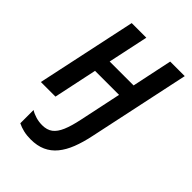

<svg xmlns="http://www.w3.org/2000/svg" viewBox="-230 -639 980 980"><g transform="rotate(45 260.5 -148.5)"><path d="M180.2 244.1Q151.9 244.1 128.4 238.5Q105 232.9 85 223.1V127.4Q103 138.7 125 145Q147 151.4 170.9 151.4Q205.1 151.4 227.1 135Q249 118.7 264.2 83Q279.3 47.4 291 -8.8L338.9 -235.8H165.5L115.7 0H10.3L125.5 -540.5H231L184.6 -322.3H357.4L403.3 -540.5H508.3L391.6 8.8Q379.9 64.9 362.8 108.6Q345.7 152.3 320.8 182.6Q295.9 212.9 261.5 228.5Q227.1 244.1 180.2 244.1Z"/></g></svg>

Font: Open Sans SemiCondensed SemiBold
Style: Italic
Weight: 600
Width: 4
Italic angle: -12°
Designer: Monotype Design Team
Foundry: Monotype Imaging Inc.
Version: Version 3.000